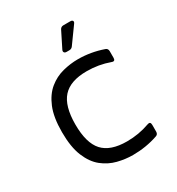

<svg xmlns="http://www.w3.org/2000/svg" viewBox="-166 -783 824 896"><g transform="rotate(-30 246.0 -335.5)"><path d="M289 8Q249 8 207.5 -2.5Q166 -13 131.5 -40.5Q97 -68 76 -119Q55 -170 55 -250Q55 -330 76 -380.5Q97 -431 131.5 -459Q166 -487 207.5 -497.5Q249 -508 289 -508Q358 -508 424 -485Q437 -481 437 -466V-431Q437 -411 419 -418Q361 -439 297 -439Q208 -439 167.5 -394Q127 -349 127 -250Q127 -150 167.5 -105.5Q208 -61 297 -61Q361 -61 419 -82Q437 -89 437 -69V-33Q437 -18 424 -14Q392 -3 358 2.5Q324 8 289 8ZM261 -564Q252 -564 248.5 -569.5Q245 -575 249 -583L291 -667Q297 -679 310 -679H347Q357 -679 360 -673.5Q363 -668 357 -660L295 -574Q288 -564 276 -564Z"/></g></svg>

Font: Pitagon Sans
Style: Regular
Weight: 400
Designer: Travis Tran
Foundry: Pitagon
Version: Version 1.001; ttfautohint (v1.8.4.7-5d5b);gftools[0.9.26]